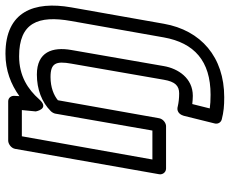

<svg xmlns="http://www.w3.org/2000/svg" viewBox="-89 -514 841 703"><g transform="rotate(-90 331.5 -162.5)"><path d="M410 -448C356 -448 309 -430 276 -397C272 -393 268 -386 267 -381L205 -25H99L184 -503H280L275 -452C275 -452 284 -400 319 -439C356 -481 405 -513 477 -513C599 -513 628 -444 606 -322L546 17C526 128 460 188 336 188C315 188 300 187 286 185L302 121C313 122 321 123 332 123C397 123 432 69 441 17L500 -322C512 -391 493 -448 410 -448ZM401 -398C452 -398 460 -378 450 -322L391 17C384 58 369 73 341 73C323 73 307 71 294 68C269 61 261 83 259 90L231 203C228 214 234 226 246 229C273 236 295 238 327 238C474 238 572 153 596 17L656 -322C680 -458 641 -563 486 -563C425 -563 374 -543 331 -512L332 -530C333 -542 325 -553 312 -553H168C157 -553 141 -543 138 -528L45 0C43 11 51 25 66 25H221C232 25 247 15 250 0L316 -371C334 -386 363 -398 401 -398Z"/></g></svg>

Font: Asimov
Style: WidOuIt
Weight: 500
Designer: Google
Version: Version 2.000980; 2014